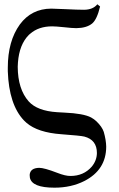

<svg xmlns="http://www.w3.org/2000/svg" viewBox="-20 -680 549 888"><path d="M16.1 -367.2Q16.1 -489.7 71.8 -566.9Q125.5 -639.6 216.8 -640.1Q235.4 -640.1 281.2 -637.7Q339.4 -634.8 369.1 -634.8Q410.2 -635.3 430.2 -660.2L442.9 -649.9Q428.7 -590.3 406.2 -571.3Q380.4 -550.3 333 -549.8Q314 -549.8 275.4 -554.2Q238.3 -558.1 221.2 -558.1Q158.7 -558.1 119.6 -523.9Q116.2 -521 113.8 -519Q69.3 -474.6 63 -391.1Q62 -380.4 62 -371.1Q62.5 -267.6 112.8 -210.9Q152.3 -167 244.1 -161.1Q255.4 -160.2 277.8 -159.2Q366.2 -155.3 401.4 -136.7Q415.5 -128.9 425.8 -119.1Q452.1 -93.8 460 -69.8Q470.7 -31.7 471.2 -2Q471.2 105.5 370.1 157.2Q309.1 188 231.9 188Q127.4 188 118.2 141.6Q117.2 135.3 117.2 128.9Q119.6 97.2 161.1 96.2Q184.6 96.2 244.1 119.1Q282.7 134.3 306.2 133.8Q366.7 133.8 404.3 90.8Q427.7 62.5 428.2 27.8Q428.2 -33.2 370.1 -48.3Q352.5 -52.7 264.6 -59.1Q154.3 -66.9 102.1 -112.3Q95.7 -117.7 90.8 -123Q21.5 -195.8 16.1 -350.1Q16.1 -359.4 16.1 -367.2Z"/></svg>

Font: Linux Biolinum O
Style: Regular
Weight: 400
Designer: Philipp H. Poll
Foundry: Philipp H. Poll
Version: Version 1.0.4